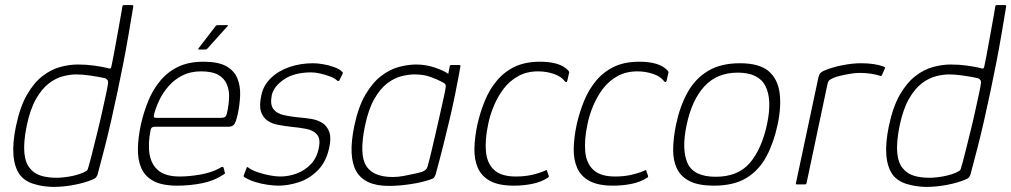

<svg xmlns="http://www.w3.org/2000/svg" viewBox="-20 -726 3982 756"><path d="M43 -230Q59 -306 86.5 -353.5Q114 -401 148 -427Q182 -453 218 -462.5Q254 -472 286 -472Q319 -472 348 -468Q377 -464 395 -460Q409 -456 413 -456Q417 -456 419 -466Q423 -483 428 -511Q433 -539 439 -571Q445 -603 450 -632Q455 -661 458.5 -680Q462 -699 462 -701Q462 -704 464.5 -705Q467 -706 468 -706H501Q502 -706 503.5 -705Q505 -704 505 -702Q496 -647 486.5 -591.5Q477 -536 466 -479.5Q455 -423 443 -366.5Q431 -310 418.5 -254.5Q406 -199 392 -144.5Q378 -90 364 -38Q362 -33 358.5 -28Q355 -23 342 -18Q313 -6 271.5 2Q230 10 188 10Q147 9 112 -2Q77 -13 58 -38Q37 -67 33 -115Q29 -163 43 -230ZM85 -230Q72 -165 76 -123.5Q80 -82 100 -61Q119 -38 155.5 -30.5Q192 -23 234 -28Q276 -33 307 -46Q315 -50 320 -53Q325 -56 326 -61Q334 -87 343.5 -125.5Q353 -164 363.5 -206Q374 -248 382.5 -287Q391 -326 397.5 -355.5Q404 -385 405 -396Q407 -406 403 -411Q399 -416 394 -418Q367 -424 335 -428.5Q303 -433 280 -433Q257 -433 229 -426Q201 -419 173.5 -398.5Q146 -378 122.5 -337.5Q99 -297 85 -230Z M535 -237Q546 -285 564 -329Q582 -373 611 -408Q640 -443 681.5 -463Q723 -483 781 -483Q840 -483 871.5 -465Q903 -447 915 -416.5Q927 -386 925.5 -349.5Q924 -313 916 -276Q908 -241 900 -234Q892 -227 881 -227H586Q585 -227 580 -225Q575 -223 573 -214Q562 -160 569 -118.5Q576 -77 604.5 -54Q633 -31 688 -31Q724 -31 768 -38.5Q812 -46 845 -64Q848 -67 853.5 -68.5Q859 -70 861 -64L865 -47Q867 -44 865.5 -42.5Q864 -41 859 -38Q823 -14 775.5 -4.5Q728 5 678 5Q618 5 584 -13.5Q550 -32 536 -65Q522 -98 523 -142Q524 -186 535 -237ZM874 -282Q881 -313 882 -342Q883 -371 873 -394.5Q863 -418 839 -431.5Q815 -445 772 -445Q730 -445 698.5 -429Q667 -413 644.5 -387.5Q622 -362 608 -333Q594 -304 587 -277Q585 -269 586 -265.5Q587 -262 595 -262Q659 -262 722.5 -262Q786 -262 850 -262Q861 -262 866 -265.5Q871 -269 874 -282ZM764 -531Q760 -531 760.5 -533Q761 -535 762 -536L828 -622Q831 -627 838 -627H875Q878 -627 878 -625.5Q878 -624 875 -622L797 -535Q795 -533 793 -532Q791 -531 789 -531Z M951 -65Q951 -68 953.5 -68Q956 -68 958 -66Q971 -56 994.5 -48Q1018 -40 1042 -35.5Q1066 -31 1083 -31Q1116 -31 1147.5 -42.5Q1179 -54 1203 -78.5Q1227 -103 1235 -142Q1243 -179 1228.5 -196Q1214 -213 1186 -218.5Q1158 -224 1124 -227Q1099 -230 1074.5 -234.5Q1050 -239 1032.5 -251.5Q1015 -264 1007.5 -287Q1000 -310 1009 -351Q1017 -390 1046.5 -418.5Q1076 -447 1119.5 -462Q1163 -477 1213 -477Q1230 -477 1253 -473Q1276 -469 1296.5 -461.5Q1317 -454 1329 -442Q1330 -440 1329.5 -439Q1329 -438 1329 -435L1316 -409Q1314 -405 1307 -409Q1298 -418 1279.5 -425Q1261 -432 1241 -436.5Q1221 -441 1206 -441Q1139 -441 1098.5 -413.5Q1058 -386 1050 -351Q1043 -314 1056.5 -296.5Q1070 -279 1096.5 -273Q1123 -267 1153 -264Q1179 -262 1204.5 -258Q1230 -254 1249 -242Q1268 -230 1276.5 -206.5Q1285 -183 1276 -143Q1264 -88 1231 -55Q1198 -22 1156.5 -8.5Q1115 5 1076 5Q1059 5 1033.5 1.5Q1008 -2 983 -10Q958 -18 940 -30Q939 -34 940 -36Z M1511 6Q1416 6 1383 -51.5Q1350 -109 1375 -230Q1391 -306 1419 -353.5Q1447 -401 1481 -427Q1515 -453 1551 -462.5Q1587 -472 1619 -472Q1657 -472 1693.5 -459.5Q1730 -447 1745 -435L1751 -466Q1751 -468 1753 -469Q1755 -470 1756 -470H1788Q1793 -470 1793 -465Q1790 -448 1784.5 -418.5Q1779 -389 1771 -349.5Q1763 -310 1751.5 -261Q1740 -212 1726 -156Q1712 -100 1695 -38Q1693 -33 1690 -28Q1687 -23 1677 -20Q1643 -8 1597 -1Q1551 6 1511 6ZM1527 -29Q1547 -29 1571 -33.5Q1595 -38 1614.5 -42.5Q1634 -47 1641 -49Q1647 -51 1654 -56Q1661 -61 1664 -72Q1671 -97 1679.5 -133Q1688 -169 1697 -208Q1706 -247 1714 -283Q1722 -319 1728 -346Q1734 -373 1735 -383Q1736 -390 1733.5 -394Q1731 -398 1723 -402Q1703 -413 1675.5 -423Q1648 -433 1612 -433Q1589 -433 1561 -426Q1533 -419 1505.5 -398.5Q1478 -378 1454.5 -337.5Q1431 -297 1417 -230Q1394 -118 1421.5 -73.5Q1449 -29 1527 -29Z M2003 5Q1944 5 1910 -13.5Q1876 -32 1861.5 -65Q1847 -98 1848 -142Q1849 -186 1860 -237Q1871 -285 1889 -329Q1907 -373 1936 -408Q1965 -443 2006.5 -463Q2048 -483 2106 -483Q2146 -483 2173.5 -474.5Q2201 -466 2217 -449Q2220 -445 2221 -443Q2222 -441 2220 -436L2214 -409Q2213 -403 2209.5 -403Q2206 -403 2204 -406Q2190 -425 2160.5 -435Q2131 -445 2099 -445Q2054 -445 2020 -426Q1986 -407 1963 -376.5Q1940 -346 1924.5 -309Q1909 -272 1902 -236Q1889 -175 1893.5 -128.5Q1898 -82 1926 -56.5Q1954 -31 2011 -31Q2046 -31 2074.5 -37.5Q2103 -44 2126 -54Q2134 -59 2134 -53L2141 -33Q2141 -30 2139.5 -28Q2138 -26 2135 -25Q2110 -9 2075.5 -2Q2041 5 2003 5Z M2394 5Q2335 5 2301 -13.5Q2267 -32 2252.5 -65Q2238 -98 2239 -142Q2240 -186 2251 -237Q2262 -285 2280 -329Q2298 -373 2327 -408Q2356 -443 2397.5 -463Q2439 -483 2497 -483Q2537 -483 2564.5 -474.5Q2592 -466 2608 -449Q2611 -445 2612 -443Q2613 -441 2611 -436L2605 -409Q2604 -403 2600.5 -403Q2597 -403 2595 -406Q2581 -425 2551.5 -435Q2522 -445 2490 -445Q2445 -445 2411 -426Q2377 -407 2354 -376.5Q2331 -346 2315.5 -309Q2300 -272 2293 -236Q2280 -175 2284.5 -128.5Q2289 -82 2317 -56.5Q2345 -31 2402 -31Q2437 -31 2465.5 -37.5Q2494 -44 2517 -54Q2525 -59 2525 -53L2532 -33Q2532 -30 2530.5 -28Q2529 -26 2526 -25Q2501 -9 2466.5 -2Q2432 5 2394 5Z M2791 5Q2731 5 2696 -12.5Q2661 -30 2645.5 -62Q2630 -94 2630.5 -138Q2631 -182 2642 -236Q2657 -307 2687 -361.5Q2717 -416 2767.5 -446.5Q2818 -477 2893 -477Q2969 -477 3005.5 -446.5Q3042 -416 3049.5 -361.5Q3057 -307 3042 -236Q3027 -165 2998 -110.5Q2969 -56 2919.5 -25.5Q2870 5 2791 5ZM2798 -30Q2886 -30 2932.5 -84.5Q2979 -139 3000 -236Q3021 -334 2994 -387Q2967 -440 2885 -440Q2804 -440 2754.5 -387Q2705 -334 2684 -236Q2663 -138 2687 -84Q2711 -30 2798 -30Z M3370 -477Q3424 -477 3459 -464Q3462 -463 3464 -461.5Q3466 -460 3464 -456L3453 -431Q3452 -428 3449.5 -427Q3447 -426 3444 -428Q3428 -433 3407.5 -436Q3387 -439 3365 -439Q3349 -439 3327.5 -435.5Q3306 -432 3288 -427.5Q3270 -423 3261 -419Q3255 -416 3248 -412Q3241 -408 3238 -394L3156 -6Q3155 -2 3153.5 -1Q3152 0 3149 0H3118Q3115 0 3114 -1Q3113 -2 3114 -5L3202 -419Q3205 -433 3210 -438Q3215 -443 3223 -447Q3255 -461 3296 -469Q3337 -477 3370 -477Z M3480 -230Q3496 -306 3523.5 -353.5Q3551 -401 3585 -427Q3619 -453 3655 -462.5Q3691 -472 3723 -472Q3756 -472 3785 -468Q3814 -464 3832 -460Q3846 -456 3850 -456Q3854 -456 3856 -466Q3860 -483 3865 -511Q3870 -539 3876 -571Q3882 -603 3887 -632Q3892 -661 3895.5 -680Q3899 -699 3899 -701Q3899 -704 3901.5 -705Q3904 -706 3905 -706H3938Q3939 -706 3940.5 -705Q3942 -704 3942 -702Q3933 -647 3923.5 -591.5Q3914 -536 3903 -479.5Q3892 -423 3880 -366.5Q3868 -310 3855.5 -254.5Q3843 -199 3829 -144.5Q3815 -90 3801 -38Q3799 -33 3795.5 -28Q3792 -23 3779 -18Q3750 -6 3708.5 2Q3667 10 3625 10Q3584 9 3549 -2Q3514 -13 3495 -38Q3474 -67 3470 -115Q3466 -163 3480 -230ZM3522 -230Q3509 -165 3513 -123.5Q3517 -82 3537 -61Q3556 -38 3592.5 -30.5Q3629 -23 3671 -28Q3713 -33 3744 -46Q3752 -50 3757 -53Q3762 -56 3763 -61Q3771 -87 3780.5 -125.5Q3790 -164 3800.5 -206Q3811 -248 3819.5 -287Q3828 -326 3834.5 -355.5Q3841 -385 3842 -396Q3844 -406 3840 -411Q3836 -416 3831 -418Q3804 -424 3772 -428.5Q3740 -433 3717 -433Q3694 -433 3666 -426Q3638 -419 3610.5 -398.5Q3583 -378 3559.5 -337.5Q3536 -297 3522 -230Z"/></svg>

Font: Glory ExtraLight
Style: Italic
Weight: 250
Italic angle: -12°
Version: Version 1.011